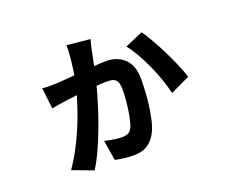

<svg xmlns="http://www.w3.org/2000/svg" viewBox="-114 -806 1227 1043"><g transform="rotate(-20 500.0 -284.5)"><path d="M491 -617Q487 -602 483 -587Q479 -572 477 -561Q475 -546 469.5 -522Q464 -498 459 -472Q480 -474 498 -475Q516 -476 528 -476Q593 -476 634 -437Q675 -398 675 -321Q675 -289 673 -249Q671 -209 665.5 -168Q660 -127 651.5 -89.5Q643 -52 630 -26Q612 12 580.5 34.5Q549 57 498 57Q466 57 437 53Q408 49 390 45L371 -72Q399 -65 427.5 -61Q456 -57 473 -57Q488 -57 502.5 -62.5Q517 -68 526 -84Q534 -98 540.5 -125Q547 -152 551.5 -183Q556 -214 558.5 -245Q561 -276 561 -300Q561 -323 556.5 -337Q552 -351 543 -358.5Q534 -366 520.5 -368Q507 -370 489 -370Q468 -370 435 -367Q423 -321 405 -263Q387 -205 365 -146Q343 -87 318 -32.5Q293 22 268 61L148 16Q179 -28 205 -77Q231 -126 252 -174.5Q273 -223 289 -269.5Q305 -316 317 -356Q293 -353 273 -350.5Q253 -348 240 -346Q223 -344 203 -340.5Q183 -337 167 -334L153 -455Q177 -453 197 -453Q217 -453 238 -454Q255 -455 282 -457Q309 -459 341 -462Q349 -511 353 -553.5Q357 -596 357 -630ZM764 -557Q782 -532 805.5 -491Q829 -450 851.5 -404.5Q874 -359 892.5 -315.5Q911 -272 919 -243L807 -190Q799 -226 783.5 -271.5Q768 -317 747.5 -362Q727 -407 704 -447Q681 -487 660 -512Z"/></g></svg>

Font: SpoqaHanSans-Bold
Style: Regular
Weight: 700
Designer: [Spoqa Han Sans] Dong-huui Kim \uAE40 \uB3D9 \uD718   [Noto Sans] Ryoko NISHIZUKA \u897F \u585A \u6DBC \u5B50  (kana & i
Foundry: Spoqa (http://www.spoqa-han-sans.com)
Version: Version 2.000